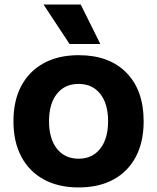

<svg xmlns="http://www.w3.org/2000/svg" viewBox="-20 -810 690 842"><path d="M325 12Q236 12 172 -23Q108 -58 73.5 -123Q39 -188 39 -278Q39 -369 73.5 -433.5Q108 -498 172 -533Q236 -568 325 -568Q459 -568 534.5 -491Q610 -414 610 -278Q610 -188 576 -123Q542 -58 478 -23Q414 12 325 12ZM325 -114Q385 -114 419.5 -158Q454 -202 454 -278Q454 -355 419.5 -398.5Q385 -442 325 -442Q264 -442 229.5 -398.5Q195 -355 195 -278Q195 -202 229.5 -158Q264 -114 325 -114ZM420 -617H285L171 -790H334Z"/></svg>

Font: Azeret Mono Thin
Style: Bold
Weight: 700
Version: Version 1.002